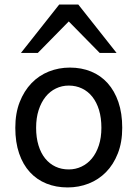

<svg xmlns="http://www.w3.org/2000/svg" viewBox="-20 -801 597 833"><path d="M136.7 -246.6Q136.7 -204.1 147 -170.4Q157.2 -136.7 176 -113.5Q194.8 -90.3 220.7 -78.1Q246.6 -65.9 278.3 -65.9Q307.6 -65.9 333.5 -78.1Q359.4 -90.3 378.7 -113.5Q397.9 -136.7 408.9 -170.4Q419.9 -204.1 419.9 -246.6Q419.9 -289.6 409.7 -323.5Q399.4 -357.4 380.6 -381.1Q361.8 -404.8 335.7 -417.2Q309.6 -429.7 278.3 -429.7Q248.5 -429.7 222.7 -417.2Q196.8 -404.8 177.7 -381.1Q158.7 -357.4 147.7 -323.5Q136.7 -289.6 136.7 -246.6ZM46.4 -246.6Q46.4 -309.6 65.4 -358.2Q84.5 -406.7 116.7 -440.2Q148.9 -473.6 191.9 -490.7Q234.9 -507.8 283.2 -507.8Q333.5 -507.8 375.2 -490.7Q417 -473.6 447 -440.2Q477.1 -406.7 493.7 -358.2Q510.3 -309.6 510.3 -246.6Q510.3 -183.6 491.2 -135.3Q472.2 -86.9 439.9 -54.2Q407.7 -21.5 364.7 -4.6Q321.8 12.2 273.4 12.2Q223.1 12.2 181.4 -4.6Q139.6 -21.5 109.6 -54.2Q79.6 -86.9 63 -135.3Q46.4 -183.6 46.4 -246.6ZM70.8 -571.3 236.8 -781.2H319.8L485.8 -571.3H412.6L278.3 -708L144 -571.3Z"/></svg>

Font: Andika
Style: Regular
Weight: 400
Designer: Victor Gaultney, Annie Olsen, Julie Remington, Don Collingsworth, Eric Hays
Foundry: SIL International
Version: Version 1.001